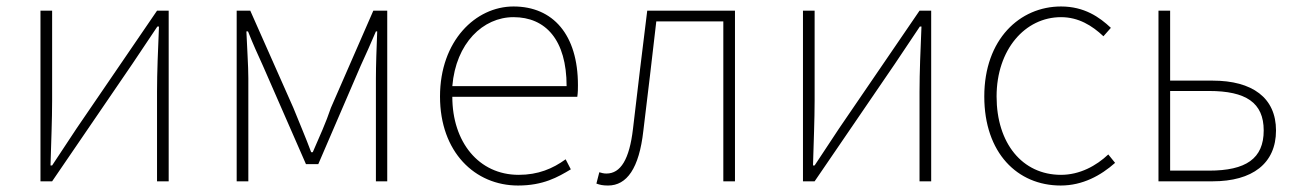

<svg xmlns="http://www.w3.org/2000/svg" viewBox="-20 -560 4011 593"><path d="M105 0H141L389 -363C411 -396 444 -445 466 -478H471C468 -407 465 -336 465 -277V0H501V-527H465L217 -164C195 -131 163 -82 141 -49H136C138 -120 141 -191 141 -249V-527H105Z M711 0H747V-318C747 -357 743 -412 741 -463H746C761 -425 776 -392 792 -357L925 -53H963L1094 -357C1110 -392 1125 -425 1141 -463H1145C1143 -412 1141 -357 1141 -318V0H1176V-527H1133L1002 -227C987 -182 966 -136 946 -90H941C924 -136 904 -182 886 -227L753 -527H711Z M1580 13C1658 13 1703 -13 1743 -37L1727 -68C1687 -39 1642 -20 1582 -20C1458 -20 1377 -122 1377 -261H1763C1765 -275 1765 -286 1765 -297C1765 -453 1688 -540 1566 -540C1449 -540 1339 -434 1339 -262C1339 -90 1447 13 1580 13ZM1377 -294C1388 -427 1472 -507 1566 -507C1665 -507 1730 -437 1730 -294Z M1858 13C1916 13 1954 -40 1967 -156C1981 -270 1994 -381 2007 -494H2214V0H2250V-527H1979C1964 -405 1949 -284 1935 -162C1924 -68 1897 -24 1853 -24C1844 -24 1838 -26 1831 -28L1822 7C1833 11 1842 13 1858 13Z M2460 0H2496L2744 -363C2766 -396 2799 -445 2821 -478H2826C2823 -407 2820 -336 2820 -277V0H2856V-527H2820L2572 -164C2550 -131 2518 -82 2496 -49H2491C2493 -120 2496 -191 2496 -249V-527H2460Z M3256 13C3324 13 3380 -18 3424 -57L3403 -83C3366 -48 3315 -20 3257 -20C3137 -20 3058 -118 3058 -262C3058 -407 3146 -507 3257 -507C3311 -507 3353 -481 3388 -448L3411 -474C3376 -507 3329 -540 3257 -540C3130 -540 3020 -439 3020 -262C3020 -88 3122 13 3256 13Z M3558 0H3725C3848 0 3921 -55 3921 -157C3921 -258 3848 -311 3725 -311H3594V-527H3558ZM3594 -33V-279H3714C3828 -279 3883 -243 3883 -157C3883 -70 3828 -33 3714 -33Z"/></svg>

Font: Source Han Sans JP ExtraLight
Style: Regular
Weight: 250
Designer: Ryoko NISHIZUKA 西塚涼子 (kana, bopomofo & ideographs); Paul D. Hunt (Latin, Greek & Cyrillic); Sandoll Communications 산돌커뮤니
Foundry: Adobe
Version: Version 2.001;hotconv 1.0.107;makeotfexe 2.5.65593